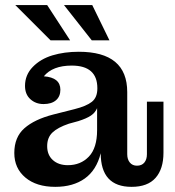

<svg xmlns="http://www.w3.org/2000/svg" viewBox="-20 -723 688 753"><path d="M178.2 -564.9 40 -703.1H165L254.9 -564.9ZM339.8 -564.9 231 -703.1H341.8L409.2 -564.9ZM196.8 9.8Q123 9.8 79.6 -26.6Q36.1 -63 36.1 -123Q36.1 -185.1 75.7 -220Q115.2 -254.9 189 -273.9L272 -294.9Q318.8 -306.6 340.3 -323.7Q361.8 -340.8 361.8 -376V-377Q361.8 -465.8 261.2 -465.8Q186.5 -465.8 151.9 -423.8Q216.8 -418.9 216.8 -371.1Q216.8 -344.7 199.5 -329.8Q182.1 -314.9 150.9 -314.9Q120.1 -314.9 99.1 -334Q78.1 -353 78.1 -386.2Q78.1 -429.2 108.4 -460.4Q138.7 -491.7 185.5 -505.9Q232.4 -520 289.1 -520Q479 -520 479 -361.8V-118.2Q479 -97.7 489.3 -85.4Q499.5 -73.2 517.1 -73.2Q536.1 -73.2 546.1 -85.4Q556.2 -97.7 556.2 -118.2V-324.2H621.1V-124Q621.1 -60.5 590.1 -25.4Q559.1 9.8 496.1 9.8Q375 9.8 375 -122.1Q358.4 -55.7 312.5 -22.9Q266.6 9.8 196.8 9.8ZM165 -149.9Q165 -115.2 187.3 -95.2Q209.5 -75.2 246.1 -75.2Q296.4 -75.2 328.6 -108.9Q360.8 -142.6 360.8 -212.9V-298.8Q353.5 -281.2 336.7 -269.8Q319.8 -258.3 287.1 -248L250 -237.8Q206.5 -223.1 185.8 -203.4Q165 -183.6 165 -149.9Z"/></svg>

Font: Montagu Slab 144pt Medium
Style: Regular
Weight: 500
Designer: Florian Karsten
Foundry: Florian Karsten
Version: Version 1.000